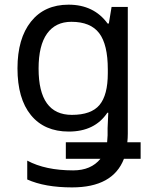

<svg xmlns="http://www.w3.org/2000/svg" viewBox="-20 -566 655 826"><path d="M442.9 -15.1 445.8 -81.1H441.9Q387.7 0 275.9 0Q170.9 0 113 -70.8Q55.2 -141.6 55.2 -272Q55.2 -400.4 113.3 -473.1Q171.4 -545.9 274.9 -545.9Q383.8 -545.9 442.9 -464.8H448.2L460 -536.1H529.8V8.8Q529.8 28.3 527.8 45.9H585V117.2H513.2Q465.8 240.2 290 240.2Q172.9 240.2 97.2 206.1V125Q175.3 167 294.9 167Q371.6 167 412.1 117.2H263.2V45.9H440.9L442.9 16.1ZM289.1 -71.8Q372.6 -71.8 408.2 -114.5Q443.8 -157.2 443.8 -251V-267.1Q443.8 -374.5 406.7 -423.3Q369.6 -472.2 287.1 -472.2Q218.8 -472.2 182.4 -421.4Q146 -370.6 146 -271Q146 -71.8 289.1 -71.8Z"/></svg>

Font: NotoPenekeko
Style: Regular
Weight: 400
Designer: Monotype Design team
Foundry: Monotype Imaging Inc.
Version: Version 1.04